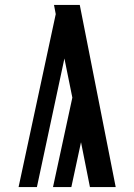

<svg xmlns="http://www.w3.org/2000/svg" viewBox="-20 -755 540 775"><path d="M55 0 205 -698 198 -735H302L447 0H343L307 -181L268 0H194L272 -361L240 -519L129 0Z"/></svg>

Font: Iosevka Curly
Style: Bold
Weight: 700
Monospace: yes
Designer: Belleve Invis
Foundry: Belleve Invis
Version: Version 22.1.2; ttfautohint (v1.8.4)